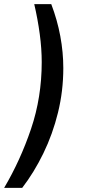

<svg xmlns="http://www.w3.org/2000/svg" viewBox="-61 -725 416 925"><path d="M46 180H-41Q37 48 88.5 -104Q140 -256 140 -426Q140 -490 130.5 -561Q121 -632 104 -705H186Q215 -629 229.5 -551Q244 -473 244 -397Q244 -287 218.5 -183Q193 -79 148 13.5Q103 106 46 180Z"/></svg>

Font: Winston Medium
Style: Italic
Weight: 500
Italic angle: -9°
Designer: Original fonts by Vernon Adams / Changes by Cristiano Sobral
Foundry: Original fonts by Vernon Adams / Changes by Cristiano Sobral
Version: Version 2.503;July 17, 2020;FontCreator 13.0.0.2655 64-bit